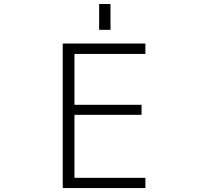

<svg xmlns="http://www.w3.org/2000/svg" viewBox="-20 -952 1040 973"><path d="M482.4 -800.8V-931.6H540V-800.8ZM357.4 -678.7V-420.9H697.3V-370.1H357.4V-50.8H716.8V1H297.9V-731.4H716.8V-678.7Z"/></svg>

Font: GenEi Gothic M Light
Style: Regular
Weight: 300
Designer: o_tamon (Modified); [Source Han Sans]
Ryoko NISHIZUKA  (kana & ideographs); Paul D. Hunt (Latin, Greek & Cyrillic); Wenl
Version: Version 1.1a;Original Version 1.004